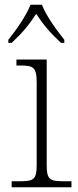

<svg xmlns="http://www.w3.org/2000/svg" viewBox="-20 -786 328 806"><path d="M15 -619V-606H29C76 -650 102 -682 132 -728C162 -682 189 -650 236 -606H250V-619C219 -657 173 -721 156 -766H108C91 -721 46 -657 15 -619ZM29 0H280V-25H255C187 -25 176 -30 176 -98V-536H49V-511H64C119 -511 134 -505 134 -439V-97C134 -30 122 -25 56 -25H29Z"/></svg>

Font: Noto Serif Telugu ExtraLight
Style: Regular
Weight: 200
Designer: Jelle Bosma - Monotype Design Team
Foundry: Monotype Imaging Inc.
Version: Version 2.005